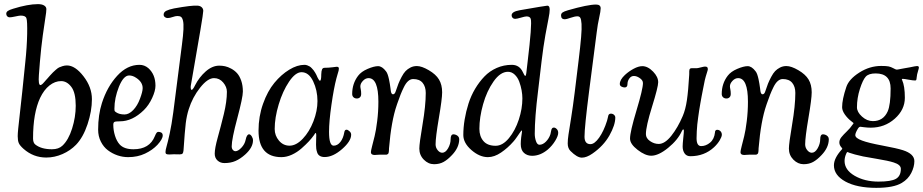

<svg xmlns="http://www.w3.org/2000/svg" viewBox="-20 -737 4404 916"><path d="M86.4 -301.3 100.6 -439.5Q108.4 -512.2 109.6 -575Q110.8 -637.7 106 -649.9Q102.1 -662.6 79.1 -662.6Q71.8 -662.6 53 -658.4Q34.2 -654.3 26.4 -654.3Q19 -654.3 14.4 -659.2Q9.8 -664.1 9.8 -671.4Q9.8 -679.2 17.1 -684.6Q24.4 -689.9 42.5 -695.3Q113.3 -717.3 161.1 -717.3Q180.2 -717.3 190.7 -710.7Q201.2 -704.1 201.2 -693.4Q201.2 -680.7 196.5 -652.6Q191.9 -624.5 184.1 -567.9Q176.3 -511.2 170.4 -441.9L165.5 -378.9Q162.1 -331.1 172.9 -331.1Q173.8 -331.1 175 -331.5Q176.3 -332 177.7 -333Q179.2 -334 180.7 -335Q182.1 -335.9 184.1 -337.9Q186 -339.8 187.5 -341.6Q189 -343.3 191.7 -346.2Q194.3 -349.1 196 -351.1Q197.8 -353 200.9 -356.7Q204.1 -360.4 206.5 -362.8Q207.5 -364.3 218.5 -376.5Q229.5 -388.7 232.7 -391.6Q235.8 -394.5 245.8 -403.6Q255.9 -412.6 262.2 -415.5Q268.6 -418.5 278.8 -421.6Q289.1 -424.8 299.3 -424.8Q338.4 -424.8 378.4 -373Q418.5 -321.3 418.5 -263.7Q418.5 -207 397.7 -144.5Q377 -82 342.8 -46.4Q315.9 -18.6 278.1 -2Q240.2 14.6 200.7 14.6Q139.2 14.6 92.3 -26.9Q74.7 -42.5 69.6 -54.4Q64.5 -66.4 64.5 -87.4Q64.5 -99.6 66.9 -123.5Q69.3 -147.5 75.4 -201.2Q81.5 -254.9 86.4 -301.3ZM228 -24.9Q259.8 -24.9 277.8 -42Q306.6 -68.8 324 -123.8Q341.3 -178.7 341.3 -232.4Q341.3 -294.9 320.3 -322.5Q299.3 -350.1 271.5 -350.1Q242.2 -350.1 215.8 -329.1Q189.5 -308.1 171.4 -270Q137.7 -197.8 137.7 -76.7Q137.7 -56.2 147.9 -47.9Q176.3 -24.9 228 -24.9Z M645.5 -427.7Q668.9 -427.7 687.5 -412.1Q721.7 -381.8 721.7 -328.1Q721.7 -303.7 705.8 -269.3Q689.9 -234.9 666.5 -211.9Q611.8 -158.2 552.2 -158.2Q532.2 -158.2 526.4 -155.5Q520.5 -152.8 520.5 -141.6Q520.5 -115.7 528.6 -89.6Q536.6 -63.5 551.3 -47.4Q572.3 -24.9 616.7 -24.9Q693.8 -24.9 718.8 -87.4Q723.6 -99.1 727.1 -103.5Q730.5 -107.9 735.4 -107.9Q742.7 -107.9 748.5 -105Q756.3 -101.1 756.3 -90.8Q756.3 -73.7 731 -45.9Q707.5 -21 671.9 -4.2Q636.2 12.7 591.3 12.7Q565.4 12.7 540.5 4.2Q515.6 -4.4 494.9 -20Q474.1 -35.6 461.2 -61.3Q448.2 -86.9 448.2 -118.2Q448.2 -189.5 466.3 -245.6Q491.2 -323.2 539.1 -375.5Q586.9 -427.7 645.5 -427.7ZM534.2 -201.2Q549.3 -190.9 574.2 -190.9Q595.2 -190.9 615.5 -211.9Q635.7 -232.9 647.9 -266.1Q660.6 -299.8 660.6 -316.4Q660.6 -345.2 630.4 -365.2Q613.3 -377 596.2 -377Q569.3 -377 547.4 -323.2Q525.9 -269 525.9 -219.2Q525.9 -210 527.1 -207.5Q528.3 -205.1 534.2 -201.2Z M806.6 -200.7 848.1 -524.4Q854 -569.3 855.2 -596.9Q856.4 -624.5 853 -638.4Q849.6 -652.3 843.5 -656.5Q837.4 -660.6 826.2 -660.6Q817.4 -660.6 803.7 -655.8Q790 -650.9 779.8 -650.9Q772 -650.9 766.4 -655.5Q760.7 -660.2 760.7 -667Q760.7 -679.2 773.4 -685.5Q786.1 -691.9 810.1 -696.8Q896 -712.4 923.3 -710Q935.5 -709 942.6 -702.1Q949.7 -695.3 949.7 -685.1Q949.7 -674.3 936.3 -594.7Q922.9 -515.1 907.5 -427.5Q892.1 -339.8 890.1 -327.1Q889.2 -320.3 890.4 -314.2Q891.6 -308.1 894 -308.1Q899.9 -308.1 910.6 -330.1Q930.2 -368.7 961.4 -396.2Q992.7 -423.8 1026.4 -423.8Q1040 -423.8 1053.7 -420.9Q1067.4 -418 1083.3 -409.4Q1099.1 -400.9 1111.1 -387.7Q1123 -374.5 1130.9 -351.8Q1138.7 -329.1 1138.7 -300.3Q1138.7 -272.5 1112.1 -172.9Q1085.4 -73.2 1085.4 -38.6Q1085.4 -28.3 1090.8 -22Q1096.2 -15.6 1103.5 -15.6Q1115.7 -15.6 1131.6 -32.2Q1147.5 -48.8 1151.9 -69.8Q1157.2 -96.2 1168.5 -96.2Q1174.8 -96.2 1180.9 -86.7Q1187 -77.1 1187 -67.4Q1187 -33.2 1149.4 0.5Q1126.5 21 1103.5 31Q1080.6 41 1050.8 41Q1031.2 41 1017.8 28.8Q1004.4 16.6 1004.4 -3.9Q1004.4 -29.3 1018.8 -81.1Q1033.2 -132.8 1047.9 -192.9Q1062.5 -252.9 1062.5 -299.3Q1062.5 -322.3 1044.9 -343.3Q1027.3 -364.3 1001 -364.3Q970.7 -364.3 934.6 -318.6Q898.4 -272.9 880.4 -215.8Q870.6 -185.1 866.2 -149.2Q861.8 -113.3 855.5 -19.5Q854.5 -8.8 851.1 -4.6Q847.7 -0.5 836.9 -0.5Q832 -0.5 823.2 -0.7Q814.5 -1 810.1 -1Q805.2 -1 798.6 -0.5Q792 0 788.1 0Q776.9 0 773.2 -2.4Q769.5 -4.9 769.5 -11.2Q769.5 -21 774.9 -39.3Q780.3 -57.6 789.6 -99.9Q798.8 -142.1 806.6 -200.7Z M1655.3 -94.2Q1655.3 -63.5 1611.8 -25.6Q1568.4 12.2 1528.8 12.2Q1514.6 12.2 1505.6 6.6Q1496.6 1 1493.2 -9.5Q1489.7 -20 1488.8 -27.6Q1487.8 -35.2 1487.8 -46.9Q1487.8 -55.2 1488.3 -72Q1488.8 -88.9 1488.8 -92.8Q1488.8 -102.5 1485.4 -102.5Q1484.4 -102.5 1483.4 -101.1Q1482.4 -99.6 1480.7 -96.7Q1479 -93.8 1477.5 -91.8Q1467.3 -77.6 1453.6 -62.7Q1439.9 -47.9 1418.9 -29.3Q1397.9 -10.7 1372.6 1Q1347.2 12.7 1322.8 12.7Q1213.4 12.7 1213.4 -113.8Q1213.4 -181.2 1234.9 -241.7Q1256.3 -302.2 1289.1 -341.8Q1321.8 -381.3 1359.9 -404.5Q1397.9 -427.7 1432.6 -427.7Q1439.5 -427.7 1446 -425.3Q1452.6 -422.9 1457.5 -419.9Q1462.4 -417 1467.8 -411.1Q1473.1 -405.3 1476.3 -401.4Q1479.5 -397.5 1483.9 -389.9Q1488.3 -382.3 1489.5 -379.6Q1490.7 -377 1494.1 -369.1L1498 -361.8Q1501.5 -355.5 1502.9 -353.8Q1504.4 -352.1 1506.8 -352.1Q1512.7 -352.1 1512.7 -382.3Q1513.2 -398.9 1516.6 -406.2Q1520 -413.6 1528.8 -413.6Q1546.9 -413.6 1565.9 -416Q1585 -418.5 1586.4 -418.5Q1596.7 -418.5 1596.7 -410.2Q1596.7 -405.3 1595.5 -399.9Q1594.2 -394.5 1590.8 -383.8Q1587.4 -373 1585 -363.3Q1572.8 -317.4 1561.3 -237.5Q1549.8 -157.7 1549.8 -107.9Q1549.8 -42 1571.8 -42Q1589.8 -42 1603.8 -59.6Q1617.7 -77.1 1622.6 -106Q1624.5 -118.2 1633.3 -118.2Q1640.1 -118.2 1648.9 -109.4Q1655.3 -103 1655.3 -94.2ZM1418.5 -392.6Q1389.6 -392.6 1359.1 -347.4Q1328.6 -302.2 1309.6 -238.8Q1290.5 -175.3 1290.5 -121.6Q1290.5 -90.3 1310.8 -66.2Q1331.1 -42 1361.3 -42Q1393.1 -42 1424.6 -75.2Q1456.1 -108.4 1475.3 -158.2Q1494.6 -208 1494.6 -254.9Q1494.6 -306.2 1473.9 -349.4Q1453.1 -392.6 1418.5 -392.6Z M1968.8 -421.9Q1991.7 -421.9 2025.6 -402.1Q2059.6 -382.3 2074.2 -357.9Q2089.4 -333 2089.4 -296.4Q2089.4 -265.6 2073.7 -173.8Q2058.1 -82 2058.1 -48.3Q2058.1 -32.7 2068.1 -20.5Q2078.1 -8.3 2089.8 -8.3Q2105.5 -8.3 2117.7 -29.5Q2129.9 -50.8 2129.9 -73.2Q2129.9 -96.2 2143.6 -96.2Q2147.9 -96.2 2153.8 -94.2Q2161.1 -91.8 2166 -86.2Q2170.9 -80.6 2170.9 -73.2Q2170.9 -33.7 2136.7 2.4Q2115.7 24.9 2096.2 35.6Q2076.7 46.4 2050.8 46.4Q2023.4 46.4 2002 24.7Q1980.5 2.9 1980.5 -28.3Q1980.5 -52.2 1995.8 -142.8Q2011.2 -233.4 2011.2 -293.5Q2011.2 -323.7 1996.3 -341.8Q1981.4 -359.9 1951.2 -359.9Q1938.5 -359.9 1927.5 -350.3Q1916.5 -340.8 1907 -321.5Q1897.5 -302.2 1891.1 -285.9Q1884.8 -269.5 1875.5 -243.2Q1874 -238.3 1873 -235.8Q1846.7 -160.2 1835.9 -29.3Q1835.9 -27.3 1835.7 -22.5Q1835.4 -17.6 1835.2 -15.1Q1835 -12.7 1834.2 -9Q1833.5 -5.4 1832 -3.7Q1830.6 -2 1827.9 -0.5Q1825.2 1 1821.8 1H1790.5Q1785.2 1 1777.3 1.7Q1769.5 2.4 1768.1 2.4Q1749.5 2.4 1749.5 -10.7Q1749.5 -17.6 1755.1 -39.3Q1760.7 -61 1767.3 -87.6Q1773.9 -114.3 1779.5 -159.4Q1785.2 -204.6 1785.2 -252Q1785.2 -364.3 1738.3 -364.3Q1723.6 -364.3 1711.4 -351.3Q1699.2 -338.4 1699.2 -325.2Q1699.2 -319.3 1701.2 -310.3Q1703.1 -301.3 1703.1 -289.1Q1703.1 -278.3 1697.3 -272.7Q1691.4 -267.1 1682.6 -267.1Q1672.9 -267.1 1666.5 -272.9Q1660.2 -278.8 1660.2 -288.6Q1660.2 -338.4 1688.5 -375.5Q1703.6 -395.5 1734.1 -408.4Q1764.6 -421.4 1783.7 -421.4Q1803.2 -421.4 1821.8 -396.5Q1826.2 -391.1 1829.6 -381.3Q1833 -371.6 1835.7 -358.9Q1838.4 -346.2 1839.8 -337.2Q1841.3 -328.1 1843 -315.4Q1844.7 -302.7 1844.7 -301.8Q1847.2 -287.1 1855 -287.1Q1863.3 -287.1 1867.7 -300.8Q1875 -323.2 1880.9 -337.9Q1886.7 -352.5 1896 -370.1Q1905.3 -387.7 1914.8 -397.7Q1924.3 -407.7 1938.2 -414.8Q1952.1 -421.9 1968.8 -421.9Z M2190.4 -92.8Q2190.4 -128.9 2196.8 -167Q2203.1 -205.1 2215.1 -242.7Q2227.1 -280.3 2246.8 -313.5Q2266.6 -346.7 2291.3 -372.3Q2315.9 -397.9 2349.6 -412.8Q2383.3 -427.7 2421.9 -427.7Q2458 -427.7 2474.1 -393.6Q2482.4 -375 2485.8 -375Q2489.3 -375 2490.7 -386.7L2497.1 -441.4Q2519 -622.6 2512.2 -646.5Q2508.8 -658.7 2492.2 -658.7Q2484.9 -658.7 2465.1 -652.8Q2445.3 -647 2437.5 -647Q2430.2 -647 2425.5 -651.9Q2420.9 -656.7 2420.9 -664.1Q2420.9 -681.2 2458.5 -688Q2585 -710 2591.3 -710Q2602.5 -710 2602.5 -691.4Q2602.5 -676.3 2597.2 -650.4Q2591.8 -624.5 2582 -570.1Q2572.3 -515.6 2564 -446.8L2546.9 -301.8Q2531.2 -175.8 2531.2 -98.6Q2531.2 -80.6 2537.1 -63.5Q2543 -46.4 2553.7 -46.4Q2569.8 -46.4 2584.7 -61.5Q2599.6 -76.7 2606 -96.7Q2607.4 -101.1 2609.4 -112.8Q2611.8 -128.4 2622.1 -128.4Q2629.4 -128.4 2636.2 -121.3Q2643.1 -114.3 2643.1 -103Q2643.1 -88.9 2628.9 -65.4Q2614.7 -42 2593.3 -23.4Q2557.6 6.3 2518.6 6.3Q2495.1 6.3 2479.7 -7.6Q2464.4 -21.5 2464.4 -49.8Q2464.4 -64.5 2466.6 -82.3Q2468.8 -100.1 2470 -106Q2471.2 -111.8 2469.2 -115.2Q2467.8 -115.2 2461.7 -106.2Q2455.6 -97.2 2446 -83.3Q2436.5 -69.3 2429.2 -61.5Q2402.8 -31.2 2370.6 -9.3Q2338.4 12.7 2307.6 12.7Q2268.1 12.7 2229.2 -21Q2190.4 -54.7 2190.4 -92.8ZM2344.7 -41.5Q2377.9 -41.5 2408 -77.9Q2438 -114.3 2455.1 -166.3Q2472.2 -218.3 2472.2 -267.6Q2472.2 -285.6 2468.5 -306.2Q2464.8 -326.7 2457.3 -347.2Q2449.7 -367.7 2435.5 -381.1Q2421.4 -394.5 2403.3 -394.5Q2367.2 -394.5 2334.7 -348.4Q2302.2 -302.2 2284.7 -239.5Q2267.1 -176.8 2267.1 -122.1Q2267.1 -86.4 2286.4 -64Q2305.7 -41.5 2344.7 -41.5Z M2721.7 -295.4 2740.7 -450.7Q2749 -518.6 2752.4 -559.8Q2755.9 -601.1 2754.4 -623Q2752.9 -645 2748.5 -652.1Q2744.1 -659.2 2734.9 -659.2Q2722.7 -659.2 2702.1 -652.1Q2681.6 -645 2674.8 -645Q2656.7 -645 2656.7 -663.6Q2656.7 -672.4 2663.8 -677.5Q2670.9 -682.6 2689.5 -688Q2784.2 -715.3 2823.7 -715.3Q2845.7 -715.3 2845.7 -697.3Q2845.7 -684.1 2838.6 -652.8Q2831.5 -621.6 2826.7 -582L2790.5 -301.8Q2768.6 -130.4 2768.6 -85Q2768.6 -49.3 2796.9 -49.3Q2816.4 -49.3 2838.4 -80.3Q2860.4 -111.3 2876 -160.6Q2877.9 -166.5 2879.6 -174.8Q2881.3 -183.1 2882.3 -186.3Q2883.3 -189.5 2886.2 -192.1Q2889.2 -194.8 2894.5 -194.8Q2903.3 -194.8 2909.4 -189.2Q2915.5 -183.6 2915.5 -176.3Q2915.5 -140.6 2887.5 -90.8Q2859.4 -41 2806.6 -4.4Q2778.8 15.1 2755.9 15.1Q2733.4 15.1 2701.7 -16.6Q2688.5 -29.8 2688.5 -52.7Q2688.5 -70.8 2692.1 -94.7Q2695.8 -118.7 2704.6 -173.6Q2713.4 -228.5 2721.7 -295.4Z M3086.9 5.9Q3058.1 5.9 3022 -22Q2985.8 -49.8 2985.8 -75.7Q2985.8 -107.9 3016.6 -210.2Q3047.4 -312.5 3047.4 -340.8Q3047.4 -355 3030.3 -365.7Q3017.1 -374.5 3003.9 -374.5Q2990.7 -374.5 2982.2 -362.3Q2973.6 -350.1 2973.6 -336.4Q2973.6 -319.8 2960.4 -319.8Q2952.1 -319.8 2944.6 -324Q2937 -328.1 2937 -336.4Q2937 -356.4 2961.4 -379.4Q2980.5 -397 3003.4 -409.2Q3026.4 -421.4 3044.4 -421.4Q3070.8 -421.4 3096.2 -395Q3120.1 -370.1 3120.1 -344.7Q3120.1 -322.3 3090.8 -228Q3061.5 -133.8 3061.5 -97.2Q3061.5 -77.6 3081.1 -64Q3100.6 -50.3 3122.6 -50.3Q3151.9 -50.3 3182.9 -89.4Q3213.9 -128.4 3237.3 -183.6Q3250.5 -214.4 3257.1 -259Q3263.7 -303.7 3268.1 -379.9Q3268.6 -384.3 3268.3 -388.4Q3268.1 -392.6 3268.3 -397Q3268.6 -401.4 3269.3 -404.5Q3270 -407.7 3272.7 -409.7Q3275.4 -411.6 3279.8 -411.6Q3281.2 -411.6 3286.4 -411.6Q3291.5 -411.6 3296.1 -411.6Q3300.8 -411.6 3304.2 -411.6Q3308.6 -411.6 3323.5 -415.5Q3338.4 -419.4 3343.3 -419.4Q3351.1 -419.4 3354 -416.5Q3356.9 -413.6 3356.9 -406.7Q3356.9 -403.3 3354.2 -395.3Q3351.6 -387.2 3346.9 -371.3Q3342.3 -355.5 3338.9 -336.4Q3337.9 -332 3333.3 -308.3Q3328.6 -284.7 3327.1 -276.4Q3325.7 -268.1 3321.5 -245.4Q3317.4 -222.7 3315.7 -210.7Q3314 -198.7 3311 -178Q3308.1 -157.2 3306.6 -142.8Q3305.2 -128.4 3304.2 -110.6Q3303.2 -92.8 3303.2 -77.6Q3303.2 -40 3325.2 -40Q3347.7 -40 3367.7 -56.6Q3387.7 -73.2 3391.1 -105.5Q3391.6 -109.4 3391.8 -111.1Q3392.1 -112.8 3394.5 -115.2Q3397 -117.7 3401.4 -117.7Q3411.1 -117.7 3417.5 -110.8Q3423.8 -104 3423.8 -94.2Q3423.8 -85 3413.8 -67.9Q3403.8 -50.8 3386.7 -34.7Q3340.3 8.3 3273.4 8.3Q3255.4 8.3 3246.1 -5.1Q3236.8 -18.6 3236.8 -38.1Q3236.8 -51.3 3239.7 -77.9Q3242.7 -104.5 3242.7 -113.8Q3242.7 -119.6 3238.8 -119.6Q3237.3 -119.6 3233.4 -112.3Q3213.9 -69.3 3167.7 -31.7Q3121.6 5.9 3086.9 5.9Z M3731.9 -421.9Q3754.9 -421.9 3788.8 -402.1Q3822.8 -382.3 3837.4 -357.9Q3852.5 -333 3852.5 -296.4Q3852.5 -265.6 3836.9 -173.8Q3821.3 -82 3821.3 -48.3Q3821.3 -32.7 3831.3 -20.5Q3841.3 -8.3 3853 -8.3Q3868.7 -8.3 3880.9 -29.5Q3893.1 -50.8 3893.1 -73.2Q3893.1 -96.2 3906.7 -96.2Q3911.1 -96.2 3917 -94.2Q3924.3 -91.8 3929.2 -86.2Q3934.1 -80.6 3934.1 -73.2Q3934.1 -33.7 3899.9 2.4Q3878.9 24.9 3859.4 35.6Q3839.8 46.4 3814 46.4Q3786.6 46.4 3765.1 24.7Q3743.7 2.9 3743.7 -28.3Q3743.7 -52.2 3759 -142.8Q3774.4 -233.4 3774.4 -293.5Q3774.4 -323.7 3759.5 -341.8Q3744.6 -359.9 3714.4 -359.9Q3701.7 -359.9 3690.7 -350.3Q3679.7 -340.8 3670.2 -321.5Q3660.6 -302.2 3654.3 -285.9Q3647.9 -269.5 3638.7 -243.2Q3637.2 -238.3 3636.2 -235.8Q3609.9 -160.2 3599.1 -29.3Q3599.1 -27.3 3598.9 -22.5Q3598.6 -17.6 3598.4 -15.1Q3598.1 -12.7 3597.4 -9Q3596.7 -5.4 3595.2 -3.7Q3593.8 -2 3591.1 -0.5Q3588.4 1 3585 1H3553.7Q3548.3 1 3540.5 1.7Q3532.7 2.4 3531.2 2.4Q3512.7 2.4 3512.7 -10.7Q3512.7 -17.6 3518.3 -39.3Q3523.9 -61 3530.5 -87.6Q3537.1 -114.3 3542.7 -159.4Q3548.3 -204.6 3548.3 -252Q3548.3 -364.3 3501.5 -364.3Q3486.8 -364.3 3474.6 -351.3Q3462.4 -338.4 3462.4 -325.2Q3462.4 -319.3 3464.4 -310.3Q3466.3 -301.3 3466.3 -289.1Q3466.3 -278.3 3460.4 -272.7Q3454.6 -267.1 3445.8 -267.1Q3436 -267.1 3429.7 -272.9Q3423.3 -278.8 3423.3 -288.6Q3423.3 -338.4 3451.7 -375.5Q3466.8 -395.5 3497.3 -408.4Q3527.8 -421.4 3546.9 -421.4Q3566.4 -421.4 3585 -396.5Q3589.4 -391.1 3592.8 -381.3Q3596.2 -371.6 3598.9 -358.9Q3601.6 -346.2 3603 -337.2Q3604.5 -328.1 3606.2 -315.4Q3607.9 -302.7 3607.9 -301.8Q3610.4 -287.1 3618.2 -287.1Q3626.5 -287.1 3630.9 -300.8Q3638.2 -323.2 3644 -337.9Q3649.9 -352.5 3659.2 -370.1Q3668.5 -387.7 3678 -397.7Q3687.5 -407.7 3701.4 -414.8Q3715.3 -421.9 3731.9 -421.9Z M3997.6 -225.6Q3997.6 -262.7 4017.6 -321.8Q4029.8 -358.9 4079.3 -390.6Q4128.9 -422.4 4184.1 -422.4Q4208 -422.4 4219 -420.2Q4230 -418 4241.7 -411.6Q4253.9 -404.8 4258.3 -404.8Q4260.3 -404.8 4266.8 -406Q4273.4 -407.2 4282 -408.9Q4290.5 -410.6 4293.9 -411.1Q4308.1 -413.1 4321.8 -416Q4335.4 -418.9 4343.3 -420.4Q4351.1 -421.9 4355 -421.9Q4363.8 -421.9 4363.8 -415Q4363.8 -410.6 4360.1 -399.2Q4356.4 -387.7 4355.5 -382.3Q4354 -376.5 4353.3 -367.4Q4352.5 -358.4 4351.3 -355.7Q4350.1 -353 4345.7 -353Q4335.4 -353 4314.7 -356.9Q4293.9 -360.8 4287.1 -360.8Q4280.3 -360.8 4283.7 -355.5Q4296.9 -326.7 4296.9 -270.5Q4296.9 -213.4 4248.8 -170.7Q4200.7 -127.9 4133.8 -127.9Q4118.7 -127.9 4101.8 -130.1Q4085 -132.3 4084.5 -132.3Q4078.6 -132.3 4072.8 -123Q4060.5 -102.5 4060.5 -92.3Q4060.5 -78.1 4092.8 -66.4Q4122.1 -55.2 4190.2 -42.5Q4258.3 -29.8 4287.6 -20.5Q4342.3 -2.9 4342.3 31.7Q4342.3 59.1 4327.4 88.4Q4312.5 117.7 4282.2 135.7Q4243.2 159.2 4160.6 159.2Q4068.4 159.2 4013.4 129.2Q3958.5 99.1 3958.5 51.8Q3958.5 17.6 3995.6 -23.4Q3998.5 -26.4 3998.5 -27.8Q3998.5 -28.3 3994.6 -33.7Q3984.4 -44.4 3984.4 -57.6Q3984.4 -70.3 3994.1 -82.5Q4003.9 -94.7 4020.3 -110.4Q4036.6 -126 4045.4 -139.6Q4046.9 -141.6 4048.6 -143.8Q4050.3 -146 4051.3 -147.5Q4052.2 -148.9 4052.2 -149.9Q4052.2 -150.4 4042 -158.2Q4024.9 -170.9 4011.2 -189.9Q3997.6 -209 3997.6 -225.6ZM4144.5 -159.2Q4193.8 -159.2 4214.8 -205.1Q4229 -236.8 4229 -314.9Q4229 -386.7 4157.7 -386.7Q4124 -386.7 4110.1 -371.1Q4096.2 -355.5 4082.5 -313Q4068.4 -269 4068.4 -225.1Q4068.4 -202.6 4092.3 -180.9Q4116.2 -159.2 4144.5 -159.2ZM4009.3 30.8Q4009.3 73.7 4057.4 101.6Q4105.5 129.4 4170.9 129.4Q4231.4 129.4 4254.6 116Q4277.8 102.5 4277.8 68.4Q4277.8 48.8 4243.7 38.1Q4217.8 29.8 4164.1 21Q4110.4 12.2 4097.7 9.3Q4052.7 -0.5 4031.7 -8.3Q4030.3 -8.8 4029.1 -9.3Q4027.8 -9.8 4027.1 -10.3Q4026.4 -10.7 4025.6 -11Q4024.9 -11.2 4024.4 -11.5Q4023.9 -11.7 4023.4 -11.7Q4020.5 -11.7 4018.1 -5.9Q4009.3 12.7 4009.3 30.8Z"/></svg>

Font: Cooper*
Style: Italic
Weight: 400
Italic angle: -7°
Designer: Owen Earl
Foundry: indestructible type*
Version: Version 0.001